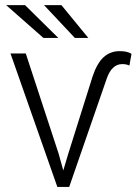

<svg xmlns="http://www.w3.org/2000/svg" viewBox="-20 -740 540 760"><path d="M211.9 -132.3 230.5 -65.4 250.5 -132.3 346.7 -438Q364.3 -490.2 390.4 -513.9Q416.5 -537.6 454.1 -537.6Q483.9 -537.6 500.5 -526.9L492.2 -480.5Q480.5 -486.3 463.9 -486.3Q423.3 -486.3 403.3 -431.2L253.9 0H207L21.5 -528.3H82ZM210.9 -589.8H151.9L4.4 -719.7H79.1ZM329.6 -589.8H276.4L154.3 -719.7H223.1Z"/></svg>

Font: SteelSelectRoboto
Style: Regular
Weight: 300
Designer: Google
Version: Version 2.137; 2017